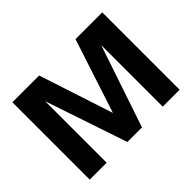

<svg xmlns="http://www.w3.org/2000/svg" viewBox="-131 -920 1172 1172"><g transform="rotate(-45 455.0 -334.0)"><path d="M67 0V-668H298L455 -188L612 -668H843V0H697V-531L518 0H392L213 -531V0Z"/></g></svg>

Font: Gantari
Style: Bold
Weight: 700
Designer: Anugrah Pasau
Foundry: Lafontype
Version: Version 1.000; ttfautohint (v1.6)